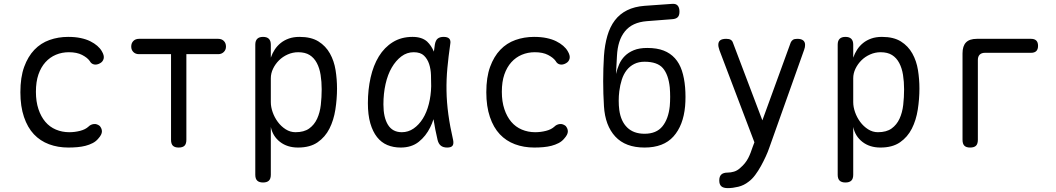

<svg xmlns="http://www.w3.org/2000/svg" viewBox="-20 -750 5440 989"><path d="M85 -275Q85 -352 104.5 -405.5Q124 -459 157 -493.5Q190 -528 235 -544Q280 -560 331 -560Q367 -560 395.5 -554Q424 -548 445 -537.5Q466 -527 481 -514Q496 -501 504 -487Q518 -464 514 -448Q510 -432 495 -424Q479 -415 464.5 -418Q450 -421 442 -436Q430 -453 403 -467Q376 -481 335 -481Q299 -481 268 -468Q237 -455 214 -429.5Q191 -404 178 -366.5Q165 -329 165 -277Q165 -227 178 -188Q191 -149 213.5 -122.5Q236 -96 268 -82.5Q300 -69 337 -69Q365 -69 392.5 -76Q420 -83 436 -98Q447 -109 463 -111Q479 -113 494 -101Q499 -95 502 -88Q505 -81 505 -73Q505 -65 500.5 -56Q496 -47 487 -37Q475 -22 457.5 -13Q440 -4 420.5 1Q401 6 378.5 8Q356 10 332 10Q278 10 232.5 -7Q187 -24 154.5 -58.5Q122 -93 103.5 -147.5Q85 -202 85 -275Z M861 -471H696Q678 -471 667 -482Q656 -493 656 -510Q656 -528 667 -539Q678 -550 696 -550H1104Q1122 -550 1133 -539Q1144 -528 1144 -510Q1144 -493 1132.5 -482Q1121 -471 1104 -471H940V-30Q940 -9 930.5 0.5Q921 10 900 10Q880 10 870.5 0.5Q861 -9 861 -30Z M1335 -560Q1355 -560 1365 -550Q1375 -540 1375 -520V-453Q1383 -476 1395.5 -495Q1408 -514 1426 -528.5Q1444 -543 1468 -551.5Q1492 -560 1523 -560Q1583 -560 1620.5 -536.5Q1658 -513 1679.5 -474.5Q1701 -436 1708.5 -389Q1716 -342 1716 -294Q1716 -240 1707.5 -185.5Q1699 -131 1677 -87.5Q1655 -44 1616 -17Q1577 10 1515 10Q1460 10 1422.5 -19Q1385 -48 1375 -96V150Q1375 171 1365 180.5Q1355 190 1335 190Q1315 190 1305 180.5Q1295 171 1295 150V-520Q1295 -540 1305 -550Q1315 -560 1335 -560ZM1516 -481Q1488 -481 1462 -469.5Q1436 -458 1417 -439Q1398 -420 1386.5 -396Q1375 -372 1375 -347V-224Q1375 -199 1384.5 -172Q1394 -145 1411 -122Q1428 -99 1451.5 -84Q1475 -69 1502 -69Q1546 -69 1572.5 -88Q1599 -107 1613.5 -138.5Q1628 -170 1632.5 -209.5Q1637 -249 1637 -290Q1637 -329 1631.5 -364Q1626 -399 1612 -425.5Q1598 -452 1575 -466.5Q1552 -481 1516 -481Z M2044 10Q2006 10 1975 -3Q1944 -16 1922 -44Q1900 -72 1887.5 -115Q1875 -158 1875 -219Q1875 -288 1889 -350.5Q1903 -413 1931.5 -459.5Q1960 -506 2003.5 -533Q2047 -560 2105 -560Q2153 -560 2180 -536Q2202 -515 2215 -484Q2217 -502 2220 -521Q2224 -543 2235 -551.5Q2246 -560 2265 -560Q2286 -560 2294.5 -550.5Q2303 -541 2299 -521Q2290 -459 2284.5 -400Q2279 -341 2280 -282Q2281 -223 2289.5 -160.5Q2298 -98 2314 -29Q2318 -9 2311 0.5Q2304 10 2283.5 10Q2263 10 2251 0.5Q2239 -9 2234 -29Q2221 -84 2213 -136Q2206 -114 2196 -94Q2174 -49 2137 -19.5Q2100 10 2044 10ZM2050 -69Q2083 -69 2110.5 -88Q2138 -107 2158 -139Q2178 -171 2189 -214.5Q2200 -258 2201 -306Q2201 -333 2200 -363.5Q2199 -394 2190.5 -420Q2182 -446 2164 -463.5Q2146 -481 2111 -481Q2076 -481 2047.5 -459.5Q2019 -438 1998 -402Q1977 -366 1966 -317Q1955 -268 1955 -212Q1955 -145 1978.5 -107Q2002 -69 2050 -69Z M2485 -275Q2485 -352 2504.5 -405.5Q2524 -459 2557 -493.5Q2590 -528 2635 -544Q2680 -560 2731 -560Q2767 -560 2795.5 -554Q2824 -548 2845 -537.5Q2866 -527 2881 -514Q2896 -501 2904 -487Q2918 -464 2914 -448Q2910 -432 2895 -424Q2879 -415 2864.5 -418Q2850 -421 2842 -436Q2830 -453 2803 -467Q2776 -481 2735 -481Q2699 -481 2668 -468Q2637 -455 2614 -429.5Q2591 -404 2578 -366.5Q2565 -329 2565 -277Q2565 -227 2578 -188Q2591 -149 2613.5 -122.5Q2636 -96 2668 -82.5Q2700 -69 2737 -69Q2765 -69 2792.5 -76Q2820 -83 2836 -98Q2847 -109 2863 -111Q2879 -113 2894 -101Q2899 -95 2902 -88Q2905 -81 2905 -73Q2905 -65 2900.5 -56Q2896 -47 2887 -37Q2875 -22 2857.5 -13Q2840 -4 2820.5 1Q2801 6 2778.5 8Q2756 10 2732 10Q2678 10 2632.5 -7Q2587 -24 2554.5 -58.5Q2522 -93 2503.5 -147.5Q2485 -202 2485 -275Z M3441 -651 3312 -641Q3274 -638 3246 -625Q3218 -612 3199 -588.5Q3180 -565 3170 -533.5Q3160 -502 3158 -462L3153 -369Q3159 -395 3169.5 -419Q3180 -443 3198.5 -461.5Q3217 -480 3245 -491.5Q3273 -503 3314 -503Q3364 -503 3398.5 -489.5Q3433 -476 3456.5 -450Q3480 -424 3492.5 -386Q3505 -348 3509 -300Q3511 -276 3511 -251Q3511 -226 3509 -203Q3500 -104 3449 -47Q3398 10 3300 10Q3202 10 3149.5 -46.5Q3097 -103 3091 -203Q3087 -267 3087 -332Q3087 -397 3091 -462Q3095 -519 3108.5 -565.5Q3122 -612 3147 -645Q3172 -678 3210 -697Q3248 -716 3300 -720L3441 -730Q3461 -732 3470.5 -721.5Q3480 -711 3480 -690Q3480 -670 3470.5 -661Q3461 -652 3441 -651ZM3300 -61Q3361 -61 3392 -99Q3423 -137 3430 -203Q3432 -226 3432 -251Q3432 -276 3430 -300Q3423 -366 3394.5 -399Q3366 -432 3300 -432Q3270 -432 3247 -420.5Q3224 -409 3208 -388.5Q3192 -368 3183 -340Q3174 -312 3170 -280Q3167 -256 3167 -231Q3167 -206 3170 -183Q3178 -125 3211 -93Q3244 -61 3300 -61Z M3857 7 3866 -17 3686 -491 3682 -505Q3680 -512 3680 -519Q3680 -535 3690 -542.5Q3700 -550 3721 -550Q3736 -550 3744 -545Q3752 -540 3755 -531L3907 -130L4053 -531Q4057 -540 4064.5 -545Q4072 -550 4087 -550Q4107 -550 4117 -542Q4127 -534 4127 -519Q4127 -513 4126 -507Q4125 -501 4122 -493L3943 10Q3936 31 3924.5 56Q3913 81 3899.5 105.5Q3886 130 3870 151.5Q3854 173 3836 186Q3812 205 3783 212Q3754 219 3729 219Q3706 219 3695.5 209.5Q3685 200 3685 180V179Q3685 159 3695.5 149Q3706 139 3729 139Q3744 139 3761 134Q3778 129 3793 115Q3807 103 3817 90.5Q3827 78 3834 64.5Q3841 51 3846.5 36.5Q3852 22 3857 7Z M4335 -560Q4355 -560 4365 -550Q4375 -540 4375 -520V-453Q4383 -476 4395.5 -495Q4408 -514 4426 -528.5Q4444 -543 4468 -551.5Q4492 -560 4523 -560Q4583 -560 4620.5 -536.5Q4658 -513 4679.5 -474.5Q4701 -436 4708.5 -389Q4716 -342 4716 -294Q4716 -240 4707.5 -185.5Q4699 -131 4677 -87.5Q4655 -44 4616 -17Q4577 10 4515 10Q4460 10 4422.5 -19Q4385 -48 4375 -96V150Q4375 171 4365 180.5Q4355 190 4335 190Q4315 190 4305 180.5Q4295 171 4295 150V-520Q4295 -540 4305 -550Q4315 -560 4335 -560ZM4516 -481Q4488 -481 4462 -469.5Q4436 -458 4417 -439Q4398 -420 4386.5 -396Q4375 -372 4375 -347V-224Q4375 -199 4384.5 -172Q4394 -145 4411 -122Q4428 -99 4451.5 -84Q4475 -69 4502 -69Q4546 -69 4572.5 -88Q4599 -107 4613.5 -138.5Q4628 -170 4632.5 -209.5Q4637 -249 4637 -290Q4637 -329 4631.5 -364Q4626 -399 4612 -425.5Q4598 -452 4575 -466.5Q4552 -481 4516 -481Z M4977 10Q4957 10 4947.5 0.5Q4938 -9 4938 -30V-475Q4938 -513 4956 -531.5Q4974 -550 5012 -550H5291Q5309 -550 5318 -541Q5327 -532 5327 -514Q5327 -496 5318 -487Q5309 -478 5291 -478H5054Q5036 -478 5026.5 -468.5Q5017 -459 5017 -441V-30Q5017 -9 5007.5 0.5Q4998 10 4977 10Z"/></svg>

Font: Maple Mono Light
Style: Regular
Weight: 300
Monospace: yes
Designer: subframe7536
Version: Version 7.000